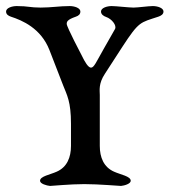

<svg xmlns="http://www.w3.org/2000/svg" viewBox="-20 -611 559 633"><path d="M309 -130V-298C309 -312 304 -335 326 -368L383 -456C439 -542 442 -536 502 -556C511 -559 519 -564 519 -573C519 -585 499 -591 484 -591C469 -591 435 -586 420 -586C405 -586 363 -591 348 -591C333 -591 313 -585 313 -573C313 -564 321 -558 330 -555C348 -549 366 -527 359 -515L322 -450C297 -406 290 -388 280 -388C271 -388 260 -406 249 -429C249 -429 200 -522 200 -532C200 -539 201 -546 230 -556C239 -559 245 -564 245 -573C245 -585 225 -591 210 -591C176 -591 149 -586 114 -586C78 -586 74 -591 35 -591C20 -591 0 -585 0 -573C0 -564 7 -559 16 -556C53 -544 115 -518 143 -446L188 -330C201 -297 214 -276 214 -203V-130C214 -92 201 -60 167 -45C145 -35 112 -30 112 -15C112 -5 134 1 145 2C152 2 211 -4 258 -4C306 -4 372 2 379 2C390 1 411 -5 411 -15C411 -30 378 -35 356 -45C322 -60 309 -92 309 -130Z"/></svg>

Font: EB Garamond SC 08
Style: Regular
Weight: 400
Version: Version 0.016